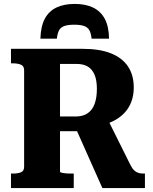

<svg xmlns="http://www.w3.org/2000/svg" viewBox="-20 -959 782 979"><path d="M361 -939Q306 -939 267.5 -920.5Q229 -902 208.5 -863.5Q188 -825 186 -762H270Q273 -790 281.5 -805Q290 -820 308.5 -826.5Q327 -833 359 -833Q390 -833 408.5 -826.5Q427 -820 435.5 -805Q444 -790 447 -762H536Q535 -825 514 -863.5Q493 -902 454.5 -920.5Q416 -939 361 -939ZM360 -319 502 0H719V-74H711Q697 -74 685.5 -77.5Q674 -81 664 -90.5Q654 -100 645 -118L527 -355ZM286 -84V-633H371Q406 -633 428.5 -619Q451 -605 462.5 -577Q474 -549 474 -506Q474 -461 462.5 -429.5Q451 -398 427 -381.5Q403 -365 366 -365H262V-290H407Q414 -292 419.5 -295Q425 -298 432 -301.5Q439 -305 447 -310Q516 -319 564 -345Q612 -371 637 -413.5Q662 -456 662 -513Q662 -577 632 -621Q602 -665 544.5 -687.5Q487 -710 403 -710H36V-636H46Q71 -636 87 -629Q103 -622 103 -601V-109Q103 -87 87 -80.5Q71 -74 46 -74H36V0H356V-74H343Q332 -74 322 -74.5Q312 -75 303.5 -76.5Q295 -78 290.5 -79.5Q286 -81 286 -84Z"/></svg>

Font: Roboto Serif SemiCondensed
Style: Bold
Weight: 700
Width: 4
Designer: Greg Gazdowicz
Foundry: Commercial Type
Version: Version 1.007